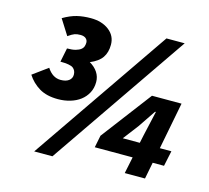

<svg xmlns="http://www.w3.org/2000/svg" viewBox="-99 -788 997 916"><g transform="rotate(15 399.0 -330.0)"><path d="M188 -258Q132 -258 95.5 -280Q59 -302 36 -338L110 -392Q137 -350 177 -350Q203 -350 217.5 -361Q232 -372 232 -390Q232 -411 217.5 -422.5Q203 -434 154 -434L168 -503Q194 -503 210 -507.5Q226 -512 235 -519Q244 -526 247 -535Q250 -544 250 -553Q250 -566 240.5 -574Q231 -582 214 -582Q197 -582 185.5 -578Q174 -574 154 -560L106 -636Q142 -657 173 -664.5Q204 -672 241 -672Q296 -672 331 -645Q366 -618 366 -574Q366 -536 348.5 -510.5Q331 -485 290 -468Q316 -453 330 -431.5Q344 -410 344 -384Q344 -354 331.5 -330.5Q319 -307 298 -291Q277 -275 248.5 -266.5Q220 -258 188 -258ZM144 12 614 -672H704L234 12ZM588 0 605 -82H418L430 -142L618 -390H764L719 -158H776L760 -82H704L688 0ZM536 -158H620L628 -196L656 -320H652L594 -234Z"/></g></svg>

Font: mr_Source Sans Pro
Style: Italic
Weight: 900
Italic angle: -11°
Designer: Paul D. Hunt
Foundry: Adobe Systems Incorporated
Version: Version 1.076;July 10, 2024;FontCreator 11.5.0.2430 64-bit